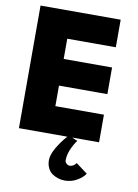

<svg xmlns="http://www.w3.org/2000/svg" viewBox="-97 -723 731 1018"><g transform="rotate(10 269.0 -214.0)"><path d="M323.5 231.5Q306.5 231.5 289.8 226.5Q273 221.5 257.5 211.5Q242 201.5 232.5 182.5Q223 163.5 223 139Q223 110.5 245.2 72Q267.5 33.5 297.5 0H37V-660H468.5V-511.5H207V-402.5H467.5V-259H207V-148.5H468.5V0H323.5L353.5 13Q337 34 323.8 65Q310.5 96 310.5 124Q310.5 134.5 318.8 142Q327 149.5 335 149.5Q357.5 149.5 371 129L433 175.5Q419.5 197 389.5 214.2Q359.5 231.5 323.5 231.5Z"/></g></svg>

Font: League Spartan ExtraBold
Style: Regular
Weight: 800
Foundry: The League of Moveable Type
Version: Version 2.002